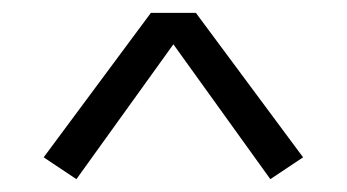

<svg xmlns="http://www.w3.org/2000/svg" viewBox="-20 -735 540 299"><path d="M99 -456 48 -490 215 -715H285L452 -490L401 -456L250 -666Z"/></svg>

Font: Iosevka Custom Light
Style: Regular
Weight: 300
Monospace: yes
Designer: Belleve Invis
Foundry: Belleve Invis
Version: Version 27.3.5